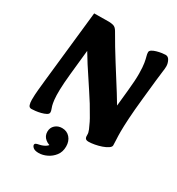

<svg xmlns="http://www.w3.org/2000/svg" viewBox="-213 -829 1097 1189"><g transform="rotate(30 335.5 -235.0)"><path d="M69 12Q53 12 48 -3Q43 -18 43 -39Q43 -74 47 -113.5Q51 -153 55 -191L110 -695L216 -696Q231 -696 247.5 -691.5Q264 -687 277 -664Q325 -580 377.5 -497Q430 -414 477.5 -338.5Q525 -263 558 -201L508 -172L530 -387Q538 -464 537.5 -511Q537 -558 532.5 -584.5Q528 -611 523.5 -626Q519 -641 519 -654Q519 -664 531 -671.5Q543 -679 560.5 -684Q578 -689 595 -691.5Q612 -694 622 -694Q641 -694 651 -674Q661 -654 661 -634Q661 -617 657.5 -595Q654 -573 649 -524L635 -392Q625 -298 621.5 -238.5Q618 -179 618 -144Q618 -109 619.5 -87Q621 -65 621 -46Q621 -35 605.5 -24.5Q590 -14 567 -6Q544 2 519.5 6.5Q495 11 477 11Q459 11 453.5 2Q448 -7 449 -23Q450 -36 441.5 -56.5Q433 -77 422 -99Q411 -121 401 -137Q369 -195 324 -262Q279 -329 232 -402Q185 -475 145 -550L197 -552L170 -293Q163 -224 162 -179.5Q161 -135 164 -109Q167 -83 171 -69Q175 -55 178.5 -46.5Q182 -38 182 -28Q182 -17 168 -9.5Q154 -2 134.5 3Q115 8 96.5 10Q78 12 69 12ZM193 196Q193 189 199.5 185.5Q206 182 222 179Q247 174 266 161Q285 148 289 120L300 153Q272 153 248.5 134Q225 115 225 84Q225 55 245 37Q265 19 294 19Q329 19 350.5 43.5Q372 68 372 106Q372 145 351.5 171.5Q331 198 301.5 212Q272 226 244 226Q217 226 205 216Q193 206 193 196Z"/></g></svg>

Font: Alkatra
Style: Bold
Weight: 700
Designer: Suman Bhandary
Version: Version 1.100;gftools[0.9.22]